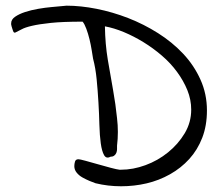

<svg xmlns="http://www.w3.org/2000/svg" viewBox="-20 -649 781 680"><path d="M243.2 -60.5Q243.2 -68.4 245.6 -76.7Q248 -85 257.8 -85Q262.7 -85 282.7 -79.6Q302.7 -74.2 326.2 -67.4Q349.6 -60.5 372.1 -54.7Q394.5 -48.8 403.3 -47.9H408.2Q451.2 -47.9 495.1 -64Q539.1 -80.1 575.2 -109.4Q611.3 -138.7 634.3 -177.2Q657.2 -215.8 657.2 -260.7Q657.2 -295.9 643.6 -329.6Q629.9 -363.3 606.9 -394.5Q584 -425.8 553.2 -452.1Q522.5 -478.5 488.3 -499.5Q454.1 -520.5 418.9 -535.2Q383.8 -549.8 351.6 -555.7Q352.5 -493.2 361.8 -437.5Q371.1 -381.8 380.4 -330.6Q389.6 -279.3 394.5 -230.5Q400.4 -181.6 394.5 -132.8Q394.5 -127 394.5 -120.6Q394.5 -114.3 392.1 -107.9Q389.6 -101.6 384.3 -97.7Q378.9 -93.8 371.1 -93.8Q356.4 -85.9 348.6 -99.6Q340.8 -113.3 336.9 -141.1Q333 -168.9 332 -207Q331.1 -245.1 328.6 -286.6Q326.2 -328.1 322.3 -368.2Q318.4 -408.2 309.6 -441.4Q307.6 -453.1 304.7 -471.7Q301.8 -490.2 296.9 -510.3Q292 -530.3 285.6 -547.4Q279.3 -564.5 272.5 -572.3Q202.1 -572.3 160.2 -567.9Q118.2 -563.5 93.3 -557.6Q68.4 -551.8 57.1 -545.4Q45.9 -539.1 37.1 -535.2L35.2 -534.2Q33.2 -533.2 32.2 -533.2Q30.3 -533.2 30.3 -534.2Q29.3 -535.2 28.3 -535.2Q27.3 -536.1 26.4 -539.1Q25.4 -542 23.9 -546.4Q22.5 -550.8 21 -555.7Q19.5 -560.5 19.5 -562.5V-566.4Q19.5 -580.1 33.7 -589.8Q47.9 -599.6 68.8 -606.4Q89.8 -613.3 115.2 -617.7Q140.6 -622.1 162.6 -624Q184.6 -626 199.7 -627.4Q214.8 -628.9 215.8 -628.9Q265.6 -628.9 322.3 -617.7Q378.9 -606.4 434.1 -585Q489.3 -563.5 539.6 -531.7Q589.8 -500 628.4 -459Q667 -418 689.9 -367.2Q712.9 -316.4 712.9 -257.8Q712.9 -204.1 696.3 -161.1Q679.7 -118.2 650.4 -85.9Q621.1 -53.7 582 -31.7Q543 -9.8 499 0.5Q455.1 10.7 408.7 10.7Q362.3 10.7 318.4 0Q309.6 -2.9 296.9 -8.3Q284.2 -13.7 272 -20.5Q259.8 -27.3 251.5 -37.6Q243.2 -47.9 243.2 -60.5Z"/></svg>

Font: Indie Flower
Style: Regular
Weight: 400
Designer: Kimberly Geswein
Foundry: Kimberly Geswein
Version: Version 1.001 2010